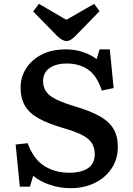

<svg xmlns="http://www.w3.org/2000/svg" viewBox="-20 -973 699 1007"><path d="M350 14Q294 14 241 -4Q188 -22 154 -51L137 6H84L62 -215L125 -222Q156 -138 212.5 -102.5Q269 -67 343 -67Q406 -67 441.5 -91Q477 -115 477 -164Q477 -216 440 -246Q403 -276 310 -302Q231 -325 182 -352.5Q133 -380 110.5 -419Q88 -458 88 -514Q88 -568 116.5 -613.5Q145 -659 198 -686.5Q251 -714 326 -714Q372 -714 413.5 -700.5Q455 -687 487 -663L502 -714H556L576 -511L514 -498Q488 -577 441.5 -608.5Q395 -640 330 -640Q275 -640 240.5 -616.5Q206 -593 206 -547Q206 -500 242.5 -471.5Q279 -443 370 -416Q452 -392 502 -364Q552 -336 575 -297.5Q598 -259 598 -203Q598 -138 565 -89Q532 -40 476 -13Q420 14 350 14ZM327 -758Q306 -758 275 -789L154 -913L184 -953L328 -869L474 -953L502 -914L375 -784Q363 -772 352 -765Q341 -758 327 -758Z"/></svg>

Font: Literata 7pt Medium
Style: Regular
Weight: 500
Designer: Latin by Veronika Burian and Jose Scaglione. Greek by Irene Vlachou. Cyrillic by Vera Evstafieva.
Foundry: TypeTogether
Version: Version 3.002